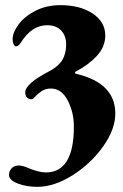

<svg xmlns="http://www.w3.org/2000/svg" viewBox="-20 -456 477 746"><path d="M15 223Q15 209 25 198Q35 187 53 187Q69 187 95 199Q110 205 127 209.5Q144 214 158 214Q267 214 267 36Q267 -20 243 -66Q219 -112 178 -112Q157 -112 142 -102Q127 -92 118.5 -82.5Q110 -73 107 -71Q93 -69 85.5 -76.5Q78 -84 78 -97Q78 -131 173 -180Q208 -199 222.5 -223.5Q237 -248 237 -284Q237 -317 217.5 -337.5Q198 -358 163 -358Q104 -358 62 -292Q52 -276 43 -276Q37 -276 33 -284Q29 -292 29 -303Q29 -330 52.5 -361.5Q76 -393 118.5 -414.5Q161 -436 215 -436Q291 -436 340 -403.5Q389 -371 389 -318Q389 -274 356 -238.5Q323 -203 276 -179Q271 -177 271.5 -173Q272 -169 277 -169Q428 -133 428 -15Q428 47 380 114Q332 181 261 225.5Q190 270 125 270Q83 270 49 257Q15 244 15 223Z"/></svg>

Font: EB Garamond ExtraBold
Style: Regular
Weight: 800
Designer: Georg Duffner and Octavio Pardo
Foundry: Georg Duffner
Version: Version 1.000